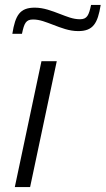

<svg xmlns="http://www.w3.org/2000/svg" viewBox="-20 -758 428 778"><path d="M30 -621H69C78 -664 85 -679 114 -679C142 -679 167 -668 194 -658C228 -645 260 -632 297 -632C357 -632 376 -663 388 -738H349C340 -696 333 -680 304 -680C275 -680 251 -691 224 -701C190 -714 157 -727 121 -727C61 -727 42 -697 30 -621ZM148 -510 40 0H102L210 -510Z"/></svg>

Font: Saira UNSAM Light Italic
Style: Regular
Weight: 300
Italic angle: -12°
Designer: Hector Gatti with collaboration of the Omnibus-Type team
Foundry: Omnibus-Type
Version: Version 0.072;PS 000.072;hotconv 1.0.88;makeotf.lib2.5.64775